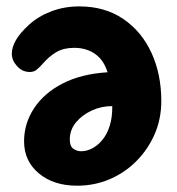

<svg xmlns="http://www.w3.org/2000/svg" viewBox="-20 -576 556 603"><path d="M222.3 7.2Q148.1 7.2 101.8 -31.6Q55.6 -70.4 55.6 -132.2Q55.6 -188 86.7 -235.6Q117.8 -283.2 176.4 -313.6Q235 -343.9 317.8 -349Q309.3 -376.3 294 -393Q278.7 -409.7 258.2 -417.7Q237.8 -425.8 213.7 -425.8Q179.8 -425.8 157.1 -412.4Q134.3 -399.1 115.2 -376.9Q102.7 -362.7 94.1 -356.3Q85.4 -349.9 73.7 -349.9Q50.2 -349.9 33.7 -368.1Q17.1 -386.3 17.1 -407.2Q17.1 -427.2 29.9 -449.8Q42.8 -472.3 70.6 -497.8Q100 -524.7 140.9 -540.3Q181.8 -555.9 228.8 -555.9Q309.2 -555.9 367 -516.6Q424.8 -477.3 455.7 -410.1Q486.6 -342.8 486.6 -258.8Q486.6 -202.7 465.7 -154.7Q444.8 -106.7 408.4 -70.1Q372 -33.4 324.3 -13.1Q276.7 7.2 222.3 7.2ZM234.6 -101Q252.8 -101 270.2 -110.3Q287.7 -119.6 302.1 -137.3Q316.6 -155.1 324.8 -181.5Q333 -207.9 332.6 -242.7Q299.1 -243 268.5 -229Q237.9 -215 218.6 -191.6Q199.2 -168.2 199.2 -137.8Q199.2 -116.8 210.3 -108.9Q221.3 -101 234.6 -101Z"/></svg>

Font: Playpen Sans
Style: Regular
Weight: 400
Designer: Laura Meseguer, Veronika Burian, José Scaglione, Kostas Bartsokas, Vera Evstafieva, Tom Grace, Yorlmar Campos
Foundry: TypeTogether
Version: Version 2.000